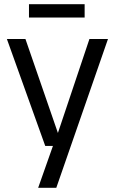

<svg xmlns="http://www.w3.org/2000/svg" viewBox="-20 -701 551 921"><path d="M163 200 241 -21 250 -40 409 -514H498L250 200ZM197 -1 13 -514H102L262 -51H286L285 -1ZM119 -681H386V-617H119Z"/></svg>

Font: TikTok Sans 24pt
Style: Regular
Weight: 400
Version: Version 4.000